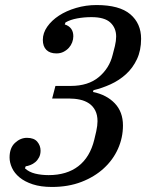

<svg xmlns="http://www.w3.org/2000/svg" viewBox="-20 -730 590 762"><path d="M186 12Q142 12 110 1.5Q78 -9 57.5 -26Q37 -43 27.5 -64Q18 -85 18 -105Q18 -143 39.5 -163Q61 -183 87 -183Q115 -183 128 -167.5Q141 -152 141 -132Q141 -117 135 -105.5Q129 -94 120 -86.5Q111 -79 100.5 -75Q90 -71 82 -70L79 -62Q95 -47 119.5 -41Q144 -35 173 -35Q245 -35 291 -70.5Q337 -106 354 -175Q357 -186 362 -209Q367 -232 367 -249Q367 -274 358 -291.5Q349 -309 333.5 -319.5Q318 -330 297.5 -334.5Q277 -339 254 -339H187L200 -389H261Q330 -389 372 -424Q414 -459 427 -512Q431 -526 436 -547Q441 -568 441 -585Q441 -619 418 -640.5Q395 -662 343 -662Q314 -662 286.5 -657Q259 -652 240 -641L237 -633Q271 -622 271 -586Q271 -574 266.5 -562Q262 -550 253.5 -540.5Q245 -531 232.5 -524.5Q220 -518 204 -518Q178 -518 164 -532Q150 -546 150 -572Q150 -599 167.5 -624Q185 -649 214 -668Q243 -687 282 -698.5Q321 -710 363 -710Q454 -710 497 -673.5Q540 -637 540 -576Q540 -530 523.5 -495Q507 -460 480 -435.5Q453 -411 419 -395.5Q385 -380 351 -372L349 -365Q403 -354 435.5 -320Q468 -286 468 -232Q468 -184 448.5 -140Q429 -96 392 -62Q355 -28 303 -8Q251 12 186 12Z"/></svg>

Font: IBM Plex Serif Text
Style: Italic
Weight: 450
Italic angle: -14°
Designer: Mike Abbink, Paul van der Laan, Pieter van Rosmalen
Foundry: Bold Monday
Version: Version 3.001